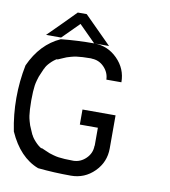

<svg xmlns="http://www.w3.org/2000/svg" viewBox="-88 -878 843 953"><g transform="rotate(10 333.5 -401.5)"><path d="M424.2 -500Q423.3 -535.8 397.1 -562.9Q370.8 -590 333.3 -590V-590.8Q309.2 -590.8 289.2 -589.6Q269.2 -588.3 257.5 -586.7Q245.8 -585 230.8 -580.8Q215.8 -576.7 210.4 -574.6Q205 -572.5 188.8 -565.4Q172.5 -558.3 166.7 -555.8V-558.3Q150.8 -550 133.3 -532.1Q115.8 -514.2 110.8 -500H110Q107.5 -494.2 100.4 -477.9Q93.3 -461.7 91.2 -456.2Q89.2 -450.8 85 -435.8Q80.8 -420.8 79.2 -409.2Q77.5 -397.5 76.2 -377.5Q75 -357.5 75 -333.3Q75 -309.2 76.2 -289.2Q77.5 -269.2 79.2 -257.5Q80.8 -245.8 85 -230.8Q89.2 -215.8 91.2 -210.4Q93.3 -205 100.4 -188.8Q107.5 -172.5 110 -166.7H110.8Q116.7 -152.5 133.8 -134.2Q150.8 -115.8 166.7 -107.5V-110Q172.5 -107.5 188.8 -100.4Q205 -93.3 210.4 -91.2Q215.8 -89.2 230.8 -85Q245.8 -80.8 257.5 -79.2Q269.2 -77.5 289.2 -76.2Q309.2 -75 333.3 -75Q369.2 -75.8 396.2 -102.5Q423.3 -129.2 423.3 -166.7H424.2V-257.5H333.3V-333.3H500V-166.7Q500 -97.5 451.2 -48.8Q402.5 0 333.3 0Q248.3 0 166.7 -8.3Q70.8 -45 16.7 -166.7Q0 -248.3 0 -333.3Q0 -418.3 16.7 -500Q68.3 -614.2 166.7 -658.3Q248.3 -666.7 333.3 -666.7L250 -750L166.7 -666.7H90.8Q174.2 -749.2 226.7 -803.3H271.7L408.3 -666.7H333.3Q401.7 -666.7 450.8 -617.5Q500 -568.3 500 -500Z"/></g></svg>

Font: 0xA000-Mono
Style: Mono
Weight: 400
Version: Version 0.1